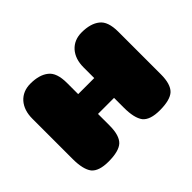

<svg xmlns="http://www.w3.org/2000/svg" viewBox="-107 -653 829 829"><g transform="rotate(-45 308.0 -238.5)"><path d="M458 -477Q412 -477 384 -446Q357 -415 357 -364V-299H259V-367Q259 -430 229 -453Q199 -477 145 -477Q99 -477 71 -446Q44 -415 44 -364V-118Q44 -55 65 -27Q87 0 146 0Q209 0 234 -23Q259 -47 259 -107V-178H357V-118Q357 -55 378 -27Q400 0 459 0Q522 0 547 -23Q572 -47 572 -107V-367Q572 -430 542 -453Q512 -477 458 -477Z"/></g></svg>

Font: Coiny 2.0
Style: Regular
Weight: 400
Version: Version 1.001 July 11, 2018